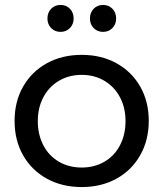

<svg xmlns="http://www.w3.org/2000/svg" viewBox="-20 -754 661 777"><path d="M582 -265Q582 -187 547.5 -126Q513 -65 451.5 -31Q390 3 311 3Q231 3 169.5 -31Q108 -65 73.5 -125.5Q39 -186 39 -265Q39 -343 73.5 -403.5Q108 -464 169.5 -498Q231 -532 311 -532Q390 -532 451.5 -498Q513 -464 547.5 -403.5Q582 -343 582 -265ZM133 -264Q133 -209 155.5 -166Q178 -123 218.5 -99.5Q259 -76 311 -76Q362 -76 402.5 -99.5Q443 -123 465.5 -166Q488 -209 488 -264Q488 -318 465.5 -360.5Q443 -403 402.5 -427Q362 -451 311 -451Q259 -451 218.5 -427Q178 -403 155.5 -360.5Q133 -318 133 -264ZM278 -679Q278 -656 263 -640.5Q248 -625 225 -625Q202 -625 187 -640.5Q172 -656 172 -679Q172 -703 187 -718.5Q202 -734 225 -734Q248 -734 263 -718.5Q278 -703 278 -679ZM450 -679Q450 -656 435 -640.5Q420 -625 397 -625Q374 -625 359 -640.5Q344 -656 344 -679Q344 -703 359 -718.5Q374 -734 397 -734Q420 -734 435 -718.5Q450 -703 450 -679Z"/></svg>

Font: Montserrat
Style: Regular
Weight: 400
Designer: Julieta Ulanovsky
Foundry: Julieta Ulanovsky
Version: Version 6.001